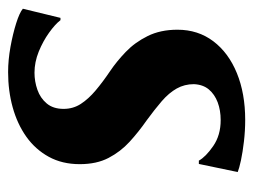

<svg xmlns="http://www.w3.org/2000/svg" viewBox="-94 -506 610 462"><g transform="rotate(90 211.0 -275.0)"><path d="M374.5 -448.5H366.5Q357.5 -465 331.5 -483Q305.5 -501 269 -501Q245.5 -501 226.2 -493.8Q207 -486.5 195.2 -472.5Q183.5 -458.5 182.5 -436.5Q182.5 -414 193 -395.2Q203.5 -376.5 223.5 -359.2Q243.5 -342 269.5 -323Q297.5 -303.5 321.2 -281.8Q345 -260 360 -231.2Q375 -202.5 375 -162Q375 -119.5 357.2 -87.2Q339.5 -55 308.8 -33.2Q278 -11.5 238.2 -0.5Q198.5 10.5 153.5 10.5Q124.5 10.5 92.8 4.8Q61 -1 35.8 -9Q10.5 -17 1 -25L23 -115.5H28.5Q38.5 -102.5 58.8 -88Q79 -73.5 104.2 -63.2Q129.5 -53 155 -53Q176 -53 196 -60Q216 -67 229 -82.5Q242 -98 242 -123Q242 -146 230 -164.5Q218 -183 197.5 -200.2Q177 -217.5 151 -235Q128 -250.5 105 -272.5Q82 -294.5 66.8 -325.2Q51.5 -356 51.5 -397Q51.5 -446.5 79.2 -483.2Q107 -520 156 -540Q205 -560 268.5 -560Q294.5 -560 320.2 -557Q346 -554 365.8 -549.8Q385.5 -545.5 394 -542Z"/></g></svg>

Font: Merriweather 36pt
Style: Bold Italic
Weight: 700
Italic angle: -7.8°
Version: Version 2.101